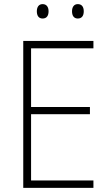

<svg xmlns="http://www.w3.org/2000/svg" viewBox="-20 -913 530 933"><path d="M159 -858C159 -837 168 -823 187 -823C207 -823 216 -837 216 -858C216 -878 207 -893 187 -893C168 -893 159 -878 159 -858ZM330 -858C330 -837 339 -823 358 -823C378 -823 387 -837 387 -858C387 -879 378 -893 358 -893C339 -893 330 -878 330 -858ZM434 0V-36H131V-358H417V-393H131V-678H434V-714H93V0Z"/></svg>

Font: Noto Sans Devanagari UI SemiCondensed ExtraLight
Style: Regular
Weight: 200
Width: 4
Designer: Jelle Bosma - Monotype Design Team
Foundry: Monotype Imaging Inc.
Version: Version 2.004